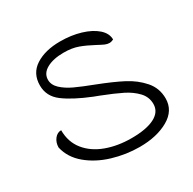

<svg xmlns="http://www.w3.org/2000/svg" viewBox="-142 -757 925 920"><g transform="rotate(-30 321.0 -296.5)"><path d="M538 -128Q538 -167 511 -195.5Q484 -224 444 -244Q404 -264 335 -291Q329 -293 306 -302Q212 -340 161.5 -378Q111 -416 111 -476Q111 -543 164 -577Q217 -611 300 -611Q361 -611 412.5 -595.5Q464 -580 494.5 -553Q525 -526 525 -492Q513 -486 502 -486Q490 -486 477.5 -491.5Q465 -497 441 -510Q402 -531 368 -543.5Q334 -556 288 -556Q230 -556 194 -536Q158 -516 158 -480Q158 -452 182.5 -429Q207 -406 244.5 -388.5Q282 -371 345 -347Q425 -316 477 -289Q529 -262 565.5 -220.5Q602 -179 602 -122Q602 -55 538 -18.5Q474 18 379 18Q304 18 231 -4Q158 -26 106 -69.5Q54 -113 40 -174Q40 -201 55 -220.5Q70 -240 92 -240Q92 -175 128.5 -129.5Q165 -84 227.5 -61Q290 -38 366 -38Q448 -38 493 -61Q538 -84 538 -128Z"/></g></svg>

Font: Indie Flower
Style: Regular
Weight: 400
Designer: Kimberly Geswein
Foundry: Kimberly Geswein
Version: Version 2.000